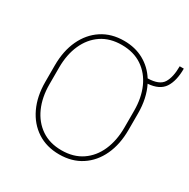

<svg xmlns="http://www.w3.org/2000/svg" viewBox="-170 -906 1052 1071"><g transform="rotate(30 356.0 -371.0)"><path d="M616.2 -408.7V-302.2Q616.2 -209.5 583.5 -139.2Q550.8 -68.8 490.7 -29.5Q430.7 9.8 348.6 9.8Q267.1 9.8 206.8 -29.5Q146.5 -68.8 113.3 -139.2Q80.1 -209.5 80.1 -302.2V-408.7Q80.1 -501.5 113 -571.8Q146 -642.1 206.1 -681.4Q266.1 -720.7 347.7 -720.7Q419.4 -720.7 474.9 -689.9Q530.3 -659.2 564.9 -604.5Q638.7 -606 662.4 -644Q686 -682.1 686 -752.4H712.4Q712.4 -672.9 682.9 -628.4Q653.3 -584 579.6 -578.6Q616.2 -505.4 616.2 -408.7ZM589.8 -302.2V-409.7Q589.8 -493.2 561.3 -557.4Q532.7 -621.6 478.5 -658Q424.3 -694.3 347.7 -694.3Q271.5 -694.3 217.8 -658Q164.1 -621.6 135.5 -557.4Q106.9 -493.2 106.9 -409.7V-302.2Q106.9 -218.8 135.7 -154.3Q164.6 -89.8 218.5 -53.2Q272.5 -16.6 348.6 -16.6Q425.3 -16.6 479.2 -53.2Q533.2 -89.8 561.5 -154.3Q589.8 -218.8 589.8 -302.2Z"/></g></svg>

Font: Vazirmatn UI FD Thin
Style: Regular
Weight: 100
Designer: Saber Rastikerdar
Foundry: Saber Rastikerdar
Version: Version 33.003